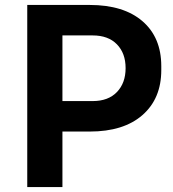

<svg xmlns="http://www.w3.org/2000/svg" viewBox="-20 -755 698 775"><path d="M90 -735H342Q479 -735 555 -669.5Q631 -604 631 -488V-472Q631 -357 555 -290.5Q479 -224 342 -224H232V0H90ZM354 -347Q417 -347 452 -383.5Q487 -420 487 -480Q487 -540 452 -576Q417 -612 354 -612H232V-347Z"/></svg>

Font: Sora-SIA SemiBold
Style: Regular
Weight: 600
Designer: Jonathan Barnbrook, Julián Moncada
Foundry: Barnbrook Fonts
Version: Version 2.000